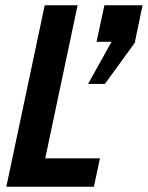

<svg xmlns="http://www.w3.org/2000/svg" viewBox="-20 -710 562 730"><path d="M152 -108H360L337 0H4L150 -690H275ZM493 -551H495L379 -391H315L404 -551H347L377 -690H522Z"/></svg>

Font: Decalotype SemiBold Italic
Style: Regular
Weight: 600
Italic angle: -12°
Designer: Alfredo Marco Pradil
Foundry: Alfredo Marco Pradil
Version: Version 1.0